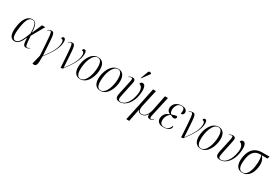

<svg xmlns="http://www.w3.org/2000/svg" viewBox="92 -2179 5485 3792"><g transform="rotate(30 2834.5 -283.0)"><path d="M165 10C252 10 299 -74 343 -175H346C352 -24 368 6 426 6C459 6 484 -8 503 -22L499 -30C486 -21 462 -8 445 -8C411 -8 404 -36 390 -247L554 -536H480L383 -315H379C376 -490 335 -546 258 -546C153 -546 78 -446 52 -259C24 -62 80 10 165 10ZM175 -9C110 -9 90 -90 116 -271C141 -452 188 -536 264 -536C332 -536 364 -471 363 -281C301 -122 256 -9 175 -9Z M708 215C784 234 800 176 795 -7C920 -171 1019 -324 1019 -466C1019 -520 1002 -545 976 -545C955 -545 936 -531 936 -502C969 -502 992 -483 992 -432C992 -312 919 -183 798 -25H796C766 -487 776 -539 697 -539C666 -539 642 -527 617 -506L622 -499C644 -516 659 -525 672 -525C713 -525 714 -467 744 6L693 211Z M1217 9 1263 0C1390 -167 1492 -322 1492 -466C1492 -520 1475 -545 1449 -545C1428 -545 1409 -531 1409 -502C1442 -502 1465 -483 1465 -432C1465 -312 1392 -183 1271 -25H1269C1239 -487 1249 -539 1170 -539C1139 -539 1115 -527 1090 -506L1095 -499C1117 -516 1132 -525 1145 -525C1186 -525 1187 -466 1217 9Z M1660 10C1831 10 1910 -208 1910 -351C1910 -490 1844 -546 1759 -546C1589 -546 1508 -329 1508 -184C1508 -52 1570 10 1660 10ZM1662 0C1604 0 1569 -44 1569 -164C1569 -327 1636 -536 1755 -536C1816 -536 1849 -485 1849 -369C1849 -214 1786 0 1662 0Z M2120 10C2291 10 2370 -208 2370 -351C2370 -490 2304 -546 2219 -546C2049 -546 1968 -329 1968 -184C1968 -52 2030 10 2120 10ZM2122 0C2064 0 2029 -44 2029 -164C2029 -327 2096 -536 2215 -536C2276 -536 2309 -485 2309 -369C2309 -214 2246 0 2122 0Z M2697 -606 2822 -775 2824 -785C2801 -809 2765 -815 2751 -776L2688 -609ZM2566 10C2701 10 2812 -130 2838 -314C2857 -447 2842 -544 2774 -544C2750 -544 2727 -529 2722 -497C2772 -485 2817 -433 2799 -310C2774 -137 2687 -2 2579 -2C2521 -2 2515 -35 2537 -137L2600 -434C2614 -498 2610 -539 2544 -539C2516 -539 2490 -528 2464 -511L2468 -503C2492 -519 2510 -525 2524 -525C2552 -525 2554 -501 2542 -445L2474 -128C2455 -35 2476 10 2566 10Z M2848 238H2915L2972 -49H2974C2981 -17 3002 10 3055 10C3115 10 3159 -21 3191 -75H3193C3184 -19 3201 6 3250 6C3279 6 3305 -4 3331 -22L3328 -30C3303 -15 3284 -8 3271 -8C3245 -8 3239 -30 3253 -92L3352 -536H3284L3213 -184C3189 -73 3135 -1 3059 -1C2990 -1 2973 -60 2996 -162L3079 -536H3012L2928 -131Z M3557 10C3666 10 3716 -35 3723 -77C3726 -94 3722 -106 3713 -111C3683 -25 3637 0 3571 0C3496 0 3462 -52 3477 -139C3490 -213 3532 -254 3569 -276C3607 -256 3628 -247 3650 -247C3674 -247 3694 -262 3697 -283C3700 -299 3694 -310 3686 -316C3658 -313 3621 -304 3572 -288C3550 -301 3527 -341 3539 -408C3554 -490 3599 -534 3660 -534C3730 -534 3742 -490 3726 -393C3766 -393 3784 -411 3790 -442C3798 -492 3766 -544 3665 -544C3572 -544 3492 -492 3477 -405C3466 -341 3495 -299 3548 -281V-278C3481 -257 3428 -212 3415 -136C3399 -50 3449 10 3557 10Z M3966 9 4012 0C4139 -167 4241 -322 4241 -466C4241 -520 4224 -545 4198 -545C4177 -545 4158 -531 4158 -502C4191 -502 4214 -483 4214 -432C4214 -312 4141 -183 4020 -25H4018C3988 -487 3998 -539 3919 -539C3888 -539 3864 -527 3839 -506L3844 -499C3866 -516 3881 -525 3894 -525C3935 -525 3936 -466 3966 9Z M4409 10C4580 10 4659 -208 4659 -351C4659 -490 4593 -546 4508 -546C4338 -546 4257 -329 4257 -184C4257 -52 4319 10 4409 10ZM4411 0C4353 0 4318 -44 4318 -164C4318 -327 4385 -536 4504 -536C4565 -536 4598 -485 4598 -369C4598 -214 4535 0 4411 0Z M4855 10C4990 10 5101 -130 5127 -314C5146 -447 5131 -544 5063 -544C5039 -544 5016 -529 5011 -497C5061 -485 5106 -433 5088 -310C5063 -137 4976 -2 4868 -2C4810 -2 4804 -35 4826 -137L4889 -434C4903 -498 4899 -539 4833 -539C4805 -539 4779 -528 4753 -511L4757 -503C4781 -519 4799 -525 4813 -525C4841 -525 4843 -501 4831 -445L4763 -128C4744 -35 4765 10 4855 10Z M5359 10C5487 10 5564 -97 5585 -245C5601 -356 5575 -431 5520 -483H5651L5669 -536H5502C5346 -536 5237 -449 5209 -251C5186 -88 5239 10 5359 10ZM5360 0C5274 0 5247 -83 5271 -250C5295 -420 5377 -483 5478 -483H5510C5529 -442 5537 -350 5522 -244C5499 -79 5443 0 5360 0Z"/></g></svg>

Font: Noto Serif Display Condensed Light
Style: Italic
Weight: 300
Width: 3
Italic angle: -12°
Designer: Monotype Design Team
Foundry: Monotype Imaging Inc.
Version: Version 2.009